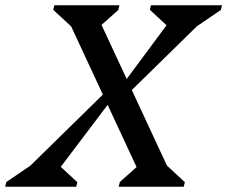

<svg xmlns="http://www.w3.org/2000/svg" viewBox="-54 -710 864 730"><path d="M397.2 0 401.6 -18.1 490.2 -96.7 488.4 -25 190.8 -665 230.5 -596.6 148.4 -672.7 152.8 -690H400.1L395.7 -671.9L307.1 -593.3L308.9 -665L606.5 -25L566.8 -93.4L648.8 -17.3L644.5 0ZM-34.3 0 -29.9 -17.9 92.7 -101.4 10.8 -30.5 347 -360.1H392.1L143.7 -31.6L150.5 -100.3L240 -17.3L235.7 0ZM368.5 -329.9 612.2 -658.4 605.3 -589.7 515.8 -672.7 520.1 -690H790.1L785.7 -672.1L663.1 -588.6L745 -659.5L408.5 -329.9Z"/></svg>

Font: Platypi Light
Style: Italic
Weight: 300
Italic angle: -13°
Designer: David Sargent
Foundry: Bolt Cutter Type
Version: Version 1.200